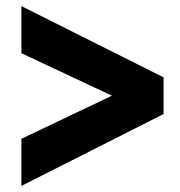

<svg xmlns="http://www.w3.org/2000/svg" viewBox="-20 -638 589 628"><path d="M50 -30 515 -265V-385L50 -618V-464L346 -325L50 -184Z"/></svg>

Font: Fixel Text ExtraBold
Style: Regular
Weight: 800
Width: 4
Designer: AlfaBravo + MacPaw
Foundry: Kyrylo Tkachov, Marchela Mozhyna, Serhii Makarenko, Maria Weinstein, Zakhar Kryvoshyya
Version: Version 1.211